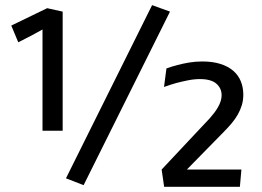

<svg xmlns="http://www.w3.org/2000/svg" viewBox="-20 -719 1007 739"><path d="M758.8 -482.4Q798.3 -482.4 827.9 -473.1Q857.4 -463.9 877.2 -447Q897 -430.2 906.7 -406.5Q916.5 -382.8 916.5 -354.5Q916.5 -333.5 910.9 -314.7Q905.3 -295.9 895.5 -278.6Q885.7 -261.2 871.8 -244.6Q857.9 -228 841.8 -211.9L699.2 -66.4H909.2L903.3 0H611.8L602.1 -66.4L788.1 -264.6Q795.9 -273.4 804 -283.9Q812 -294.4 818.6 -305.7Q825.2 -316.9 829.1 -328.9Q833 -340.8 833 -352.5Q833 -379.4 812.7 -397Q792.5 -414.6 749.5 -414.6Q727.1 -414.6 702.9 -409.7Q678.7 -404.8 658.2 -399.4Q634.3 -392.6 611.3 -384.3L620.6 -455.6Q640.6 -462.9 663.6 -468.8Q683.1 -474.1 707.8 -478.3Q732.4 -482.4 758.8 -482.4ZM143.6 -508.3V-605.5L101.6 -582.5L50.3 -556.2L23.4 -620.6L161.6 -687.5L221.2 -674.3V-215.8H143.6ZM634.3 -674.3 301.8 -6.3 233.9 -32.7 565.4 -699.2Z"/></svg>

Font: Mako
Style: Regular
Weight: 400
Designer: vernon adams
Foundry: vernon adams
Version: Version 1.000